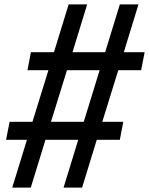

<svg xmlns="http://www.w3.org/2000/svg" viewBox="-20 -750 676 870"><path d="M119.5 100 186 -116.5H334.5L268 100H352L418.5 -116.5H523L538.5 -198H443.5L516 -432H619.5L635.5 -513.5H541L607.5 -730H523L456.5 -513.5H308.5L375 -730H291L224.5 -513.5H120L104.5 -432H199.5L127 -198H23.5L7.5 -116.5H102L35.5 100ZM211 -198 283.5 -432H431.5L359.5 -198Z"/></svg>

Font: Monaspace Argon
Style: Italic
Weight: 400
Italic angle: -11°
Designer: Riley Cran & the Lettermatic Team
Foundry: Lettermatic
Version: Version 1.101 (Monaspace Argon)